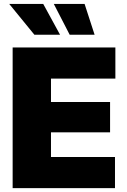

<svg xmlns="http://www.w3.org/2000/svg" viewBox="-20 -973 656 993"><path d="M45.4 0V-727.5H576.7V-566.4H243.7V-445.3H549.3V-288.6H243.7V-161.1H574.7V0ZM340.3 -793.5 258.3 -952.6H417.5L469.2 -793.5ZM157.7 -793.5 27.8 -952.6H203.6L290.5 -793.5Z"/></svg>

Font: Inter 17pt Black
Style: Regular
Weight: 900
Version: Version 4.001;git-66647c0bb